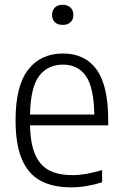

<svg xmlns="http://www.w3.org/2000/svg" viewBox="-20 -773 510 802"><path d="M432 -249.5H105.5Q107 -172.5 127 -127Q147 -81.5 185.2 -61.5Q223.5 -41.5 283 -41.5Q336.5 -41.5 406.5 -62.5V-11.5Q339.5 9.5 277 9.5Q199.5 9.5 148.2 -18.8Q97 -47 71 -108.8Q45 -170.5 45 -271Q45 -414 97.5 -481.8Q150 -549.5 243 -549.5Q335 -549.5 383.5 -482.5Q432 -415.5 432 -270ZM105.5 -294.5H374Q372 -408 338.8 -455.5Q305.5 -503 243 -503Q179 -503 143.2 -455.2Q107.5 -407.5 105.5 -294.5ZM197.5 -710.5Q197.5 -730 209.2 -741.5Q221 -753 242 -753Q262.5 -753 274.5 -741.5Q286.5 -730 286.5 -710.5Q286.5 -691.5 274.5 -680.2Q262.5 -669 242 -669Q221 -669 209.2 -680.2Q197.5 -691.5 197.5 -710.5Z"/></svg>

Font: Encode Sans Semi Condensed Light
Style: Regular
Weight: 300
Width: 4
Designer: Multiple Designers
Foundry: Impallari Type
Version: Version 2.000